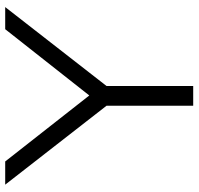

<svg xmlns="http://www.w3.org/2000/svg" viewBox="-32 -712 745 720"><g transform="rotate(-90 340.0 -352.5)"><path d="M303 0V-363L317 -307L7 -705H94L342 -389H341L590 -705H673L363 -307L377 -363V0Z"/></g></svg>

Font: Nunito Sans 7pt SemiExpanded Light
Style: Regular
Weight: 300
Width: 6
Designer: Vernon Adams
Foundry: Vernon Adams
Version: Version 3.101;gftools[0.9.27]